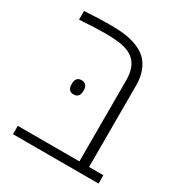

<svg xmlns="http://www.w3.org/2000/svg" viewBox="-154 -748 804 857"><g transform="rotate(30 248.0 -320.0)"><path d="M35.2 -634.8Q111.3 -639.6 161.6 -639.6Q211.9 -639.6 243.9 -635.5Q275.9 -631.3 306.6 -619.4Q337.4 -607.4 357.7 -588.1Q377.9 -568.8 390.4 -536.9Q402.8 -504.9 402.8 -461.9V-43H476.6V0H35.6V-43H353V-461.9Q353 -527.3 318.4 -559.6Q290.5 -586.4 229.5 -592.8Q205.1 -595.7 164.1 -595.7Q123 -595.7 35.2 -590.3ZM180.2 -361.8Q211.4 -361.8 211.4 -325.2Q211.4 -288.6 180.2 -288.6Q150.4 -288.6 150.4 -325.2Q150.4 -361.8 180.2 -361.8Z"/></g></svg>

Font: Open Sans Hebrew Light
Style: Regular
Weight: 300
Foundry: Ascender Corporation, Yanek Iontef
Version: Version 2.001;PS 002.001;hotconv 1.0.70;makeotf.lib2.5.58329